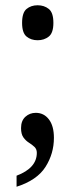

<svg xmlns="http://www.w3.org/2000/svg" viewBox="-20 -556 286 730"><path d="M123 -403Q98 -403 81 -417Q64 -431 64 -469Q64 -508 81 -522Q98 -536 123 -536Q148 -536 165.5 -522Q183 -508 183 -469Q183 -431 165.5 -417Q148 -403 123 -403ZM43 112Q120 83 120 25Q120 11 111 2.5Q102 -6 90 -13.5Q78 -21 69 -33.5Q60 -46 60 -69Q60 -97 76.5 -112Q93 -127 116 -127Q147 -127 166 -102Q185 -77 185 -32Q185 28 153 78.5Q121 129 43 154Z"/></svg>

Font: Noto Serif Lao Condensed Medium
Style: Regular
Weight: 500
Width: 3
Designer: Monotype Design Team
Foundry: Monotype Imaging Inc.
Version: Version 2.003; ttfautohint (v1.8.4.7-5d5b)